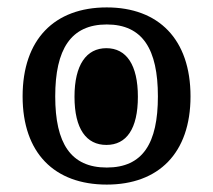

<svg xmlns="http://www.w3.org/2000/svg" viewBox="-20 -488 575 518"><path d="M268 10C408 10 494 -75 494 -228C494 -382 408 -468 268 -468C127 -468 41 -382 41 -228C41 -75 127 10 268 10ZM268 -36C171 -36 129 -101 129 -228C129 -355 171 -422 268 -422C365 -422 406 -355 406 -228C406 -101 365 -36 268 -36ZM267 -97C321 -97 352 -140 352 -227C352 -313 321 -358 267 -358C213 -358 181 -313 181 -227C181 -140 213 -97 267 -97Z"/></svg>

Font: Noto Serif Thai Condensed
Style: Bold
Weight: 700
Width: 3
Designer: Monotype Design Team
Foundry: Monotype Imaging Inc.
Version: Version 2.002